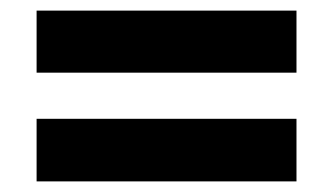

<svg xmlns="http://www.w3.org/2000/svg" viewBox="-20 -533 618 362"><path d="M49 -396V-513H539V-396ZM49 -191V-309H539V-191Z"/></svg>

Font: Noto Sans ExtraBold
Style: Italic
Weight: 800
Italic angle: -12°
Designer: Monotype Design Team
Foundry: Monotype Imaging Inc.
Version: Version 2.013; ttfautohint (v1.8.4.7-5d5b)